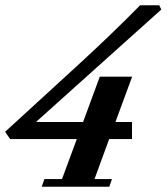

<svg xmlns="http://www.w3.org/2000/svg" viewBox="-20 -710 634 730"><path d="M138.7 0 148.9 -29.3H215.8L272 -181.2H18.6L-0.5 -209L266.1 -453.1Q401.4 -576.7 512.7 -689.9H585.4L593.3 -673.8L116.7 -246.1H295.9L359.4 -418.5H482.4L418.9 -246.1H481.9V-181.2H395L339.4 -29.3H405.8L395.5 0Z"/></svg>

Font: Elstob ExtraBold
Style: Italic
Weight: 800
Italic angle: -20°
Designer: Peter S. Baker
Version: Version 1.015